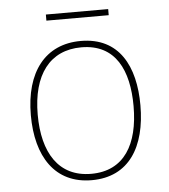

<svg xmlns="http://www.w3.org/2000/svg" viewBox="-49 -697 662 752"><g transform="rotate(-5 281.5 -321.0)"><path d="M159 -628H404V-652H159ZM282 10C429 10 497 -103 497 -266C497 -419 437 -537 286 -537C146 -537 66 -434 66 -264C66 -102 137 10 282 10ZM282 -15C154 -15 93 -114 93 -264C93 -421 162 -512 286 -512C421 -512 470 -405 470 -265C470 -115 412 -15 282 -15Z"/></g></svg>

Font: Noto Sans Mono SemiCondensed Thin
Style: Regular
Weight: 100
Width: 4
Designer: Monotype Design Team
Foundry: Monotype Imaging Inc.
Version: Version 2.014